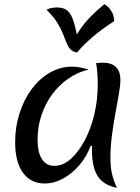

<svg xmlns="http://www.w3.org/2000/svg" viewBox="-20 -872 675 925"><path d="M417 -170Q398 -118 362.5 -76.5Q327 -35 283.5 -11.5Q240 12 195 12Q128 12 90.5 -40Q53 -92 53 -186Q53 -261 74.5 -327.5Q96 -394 133.5 -444Q171 -494 221 -522.5Q271 -551 328 -551Q345 -551 364 -547.5Q383 -544 407 -537Q353 -524 307.5 -492Q262 -460 229.5 -415Q197 -370 179 -315Q161 -260 161 -199Q161 -138 182 -105.5Q203 -73 242 -73Q283 -73 320 -105.5Q357 -138 387 -193.5Q417 -249 434 -319.5Q451 -390 451 -466Q451 -492 449 -519.5Q447 -547 443 -568Q453 -569 461 -569.5Q469 -570 476 -570Q517 -570 538.5 -549Q560 -528 560 -488Q560 -462 553 -421Q546 -380 536.5 -329Q527 -278 519.5 -222Q512 -166 512 -111Q512 -68 519 -37Q526 -6 543 33Q479 20 451 -23Q423 -66 423 -149Q423 -157 423 -160.5Q423 -164 424 -168ZM483 -852Q490 -848 500.5 -838.5Q511 -829 520 -812.5Q529 -796 530 -770Q472 -733 427.5 -695Q383 -657 351 -619Q330 -623 319 -635Q308 -647 300.5 -666Q293 -685 283 -710Q273 -735 255 -764Q237 -793 204 -825Q214 -830 225.5 -833Q237 -836 256 -836Q286 -836 304.5 -821Q323 -806 335.5 -766Q348 -726 359 -652L338 -685Q354 -714 372.5 -740Q391 -766 417.5 -793Q444 -820 483 -852Z"/></svg>

Font: Merienda
Style: Regular
Weight: 400
Designer: Eduardo Rodriguez Tunni
Foundry: Eduardo Rodriguez Tunni
Version: Version 2.001